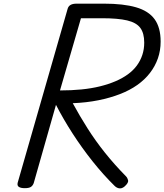

<svg xmlns="http://www.w3.org/2000/svg" viewBox="-20 -1018 901 1053"><path d="M116 14Q94 14 83.5 7Q73 0 77 -16L351 -970Q355 -984 367 -991Q379 -998 401 -998H550Q657 -998 726 -978Q795 -958 828 -912.5Q861 -867 861 -790Q861 -741 846 -698Q831 -655 802.5 -618Q774 -581 733 -552Q692 -523 638 -502Q584 -481 519 -468Q454 -455 379 -452Q417 -382 460.5 -313.5Q504 -245 556 -180Q608 -115 671 -51Q679 -43 682.5 -29.5Q686 -16 664 4Q649 17 634.5 15Q620 13 608 1Q546 -60 487.5 -133.5Q429 -207 378 -286Q327 -365 287 -443L165 -14Q160 0 149.5 7Q139 14 116 14ZM309 -522Q372 -522 427 -527.5Q482 -533 528.5 -544.5Q575 -556 613.5 -572.5Q652 -589 681.5 -610.5Q711 -632 730.5 -658.5Q750 -685 760.5 -716.5Q771 -748 771 -784Q771 -836 749.5 -865Q728 -894 677.5 -906Q627 -918 539 -918H424Z"/></svg>

Font: Playwrite AU NSW
Style: Regular
Weight: 400
Designer: Veronika Burian, José Scaglione
Foundry: TypeTogether
Version: Version 1.002